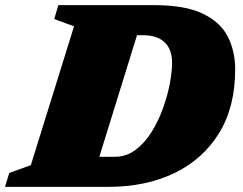

<svg xmlns="http://www.w3.org/2000/svg" viewBox="-50 -727 946 747"><path d="M238 -624.5 161 -653 177 -707H550Q670.5 -707 739.2 -673.8Q808 -640.5 836.5 -584Q865 -527.5 865 -457Q865 -310.5 802 -208.5Q739 -106.5 627.8 -53.2Q516.5 0 371.5 0H-30.5L-14 -54L70 -84.5ZM397 -117Q441.5 -117 477.2 -143.8Q513 -170.5 539.8 -213.5Q566.5 -256.5 584.2 -306Q602 -355.5 610.8 -402.2Q619.5 -449 619.5 -482.5Q619.5 -534.5 590.8 -562.2Q562 -590 505.5 -590H483L336.5 -117Z"/></svg>

Font: Newsreader Caption ExtraBold
Style: Italic
Weight: 800
Italic angle: -17°
Designer: Hugues Gentile
Foundry: Production Type
Version: Version 1.001